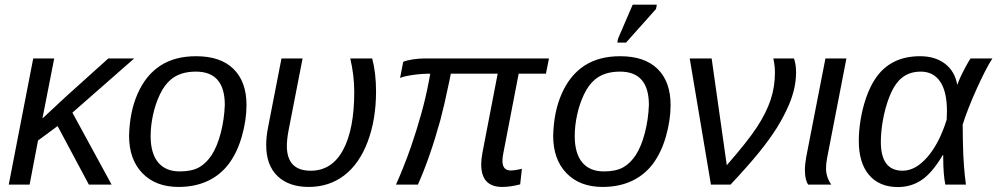

<svg xmlns="http://www.w3.org/2000/svg" viewBox="-20 -773 4176 804"><path d="M139.2 -184.6 104 0H16.6L119.1 -528.3H207L157.7 -276.9L257.3 -369.6L433.6 -528.3H542L283.2 -301.3L447.3 0H352.1L221.2 -245.1Z M1012.2 -333.5Q1012.2 -270 992.7 -201.7Q973.1 -133.3 937 -85.4Q900.4 -38.1 847.7 -14.2Q794.9 9.8 727.5 9.8Q631.8 9.8 576.2 -47.9Q520.5 -105.5 520.5 -204.6Q522.9 -305.7 556.6 -381.3Q590.8 -458.5 651.4 -498Q711.9 -537.6 801.3 -537.6Q903.8 -537.6 958 -484.1Q1012.2 -430.7 1012.2 -333.5ZM921.4 -333.5Q921.4 -473.1 800.3 -473.1Q734.4 -473.1 694.8 -439.5Q668.5 -417 649.7 -377.7Q630.9 -338.4 620.8 -292.2Q610.8 -246.1 610.8 -203.1Q610.8 -130.9 642.1 -93Q673.3 -55.2 732.9 -55.2Q783.2 -55.2 813.7 -72.3Q844.2 -89.4 867.2 -125Q890.1 -161.1 904.5 -216.6Q918.9 -272 921.4 -333.5Z M1519.5 -179.2Q1484.4 -86.4 1421.1 -38.3Q1357.9 9.8 1272.9 9.8Q1189.5 9.8 1142.1 -35.6Q1094.7 -81.1 1094.7 -165.5Q1094.7 -200.2 1102.5 -239.7L1158.7 -528.3H1247.1L1188 -225.1Q1181.2 -188 1181.2 -162.1Q1181.2 -110.4 1206.1 -84.2Q1231 -58.1 1281.2 -58.1Q1369.6 -58.1 1416.5 -144.8Q1463.4 -231.4 1463.4 -388.2Q1463.4 -457 1446.8 -528.3H1538.6Q1554.7 -466.3 1554.7 -390.1Q1554.7 -272.5 1519.5 -179.2Z M2084 -99.1Q2084 -59.1 2119.1 -59.1Q2132.8 -59.1 2153.3 -63.5L2165.5 -66.4L2158.2 -1Q2138.2 4.4 2119.1 7.1Q2100.1 9.8 2083 9.8Q2039.1 9.8 2017.1 -13.7Q1995.1 -37.1 1995.1 -84.5Q1995.1 -106 2000 -132.3L2064 -464.4H1867.7Q1865.7 -453.6 1863.5 -442.6Q1861.3 -431.6 1858.9 -420.9Q1850.1 -377.9 1841.3 -340.3Q1832.5 -302.7 1824.2 -271Q1780.8 -113.8 1730 0H1638.2Q1671.9 -75.2 1701.2 -159.2Q1724.6 -227.1 1743.7 -295.4Q1762.7 -363.8 1774.4 -425.3L1781.7 -464.4Q1742.2 -464.4 1705.6 -458.7Q1668.9 -453.1 1655.3 -446.3L1668.5 -514.2Q1681.6 -520 1707.8 -524.2Q1733.9 -528.3 1760.7 -528.3H2278.8L2266.1 -464.4H2151.9L2087.4 -129.9Q2084 -114.3 2084 -99.1Z M2788.1 -333.5Q2788.1 -270 2768.6 -201.7Q2749 -133.3 2712.9 -85.4Q2676.3 -38.1 2623.5 -14.2Q2570.8 9.8 2503.4 9.8Q2407.7 9.8 2352.1 -47.9Q2296.4 -105.5 2296.4 -204.6Q2298.8 -305.7 2332.5 -381.3Q2366.7 -458.5 2427.2 -498Q2487.8 -537.6 2577.1 -537.6Q2679.7 -537.6 2733.9 -484.1Q2788.1 -430.7 2788.1 -333.5ZM2697.3 -333.5Q2697.3 -473.1 2576.2 -473.1Q2510.3 -473.1 2470.7 -439.5Q2444.3 -417 2425.5 -377.7Q2406.7 -338.4 2396.7 -292.2Q2386.7 -246.1 2386.7 -203.1Q2386.7 -130.9 2418 -93Q2449.2 -55.2 2508.8 -55.2Q2559.1 -55.2 2589.6 -72.3Q2620.1 -89.4 2643.1 -125Q2666 -161.1 2680.4 -216.6Q2694.8 -272 2697.3 -333.5ZM2727.1 -735.4 2601.6 -594.7H2564.9L2567.9 -610.8L2629.4 -753.4H2730.5Z M3023.4 -81.1Q3066.9 -130.9 3098.4 -170.7Q3129.9 -210.4 3149.4 -240.2Q3188.5 -299.8 3206.8 -354.5Q3225.1 -409.2 3225.1 -469.7Q3225.1 -497.1 3218.3 -528.3H3304.7Q3313.5 -503.4 3313.5 -470.2Q3313.5 -437.5 3306.2 -403.8Q3298.8 -370.1 3284.2 -335.4Q3264.6 -289.1 3234.9 -240.7Q3205.1 -192.4 3158 -134.3Q3110.8 -76.2 3039.1 0H2957L2868.2 -528.3H2960Z M3439 -67.9Q3439 -31.7 3460.9 0H3364.3Q3357.4 -9.8 3354 -24.9Q3350.6 -40 3350.6 -61Q3350.6 -85.4 3356 -115.2L3436.5 -528.3H3524.4L3443.4 -110.8Q3439 -88.9 3439 -67.9Z M3832.5 -537.6Q3896 -537.6 3937 -506.3Q3978 -475.1 3988.3 -418.9H3989.3Q3993.2 -431.2 4001.7 -449.7Q4010.3 -468.3 4021.5 -489.3Q4032.7 -510.3 4043.9 -528.3H4135.7Q4122.1 -507.8 4104.2 -472.9Q4086.4 -438 4068.1 -397.2Q4049.8 -356.4 4034.7 -317.6Q4019.5 -278.8 4011.2 -251Q4011.2 -216.8 4012 -185.3Q4012.7 -153.8 4013.7 -125.5Q4015.1 -101.1 4016.6 -78.9Q4018.1 -56.6 4020.3 -37.1Q4022.5 -17.6 4024.9 0H3938.5Q3929.7 -43.9 3929.7 -115.7V-123.5H3927.7Q3884.3 -49.8 3840.1 -19.8Q3795.9 10.3 3740.2 10.3Q3662.6 10.3 3619.4 -40Q3576.2 -90.3 3576.2 -183.1Q3576.2 -225.6 3584 -272.9Q3591.8 -320.3 3607.2 -364.5Q3622.6 -408.7 3644 -441.4Q3707 -537.6 3832.5 -537.6ZM3835.4 -473.1Q3778.8 -473.1 3743.7 -435.1Q3720.2 -409.7 3703.4 -365.5Q3686.5 -321.3 3677.5 -271.5Q3668.5 -221.7 3668.5 -178.7Q3668.5 -58.1 3759.8 -58.1Q3813.5 -58.1 3863.3 -115.2Q3913.1 -172.4 3944.3 -272L3945.3 -308.6Q3945.3 -389.2 3917 -431.2Q3888.7 -473.1 3835.4 -473.1Z"/></svg>

Font: Arimo
Style: Italic
Weight: 400
Italic angle: -12°
Designer: Steve Matteson
Foundry: Monotype Imaging Inc.
Version: Version 1.33